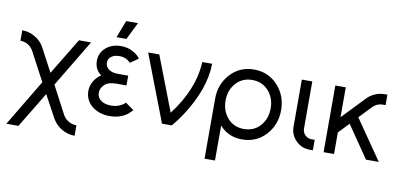

<svg xmlns="http://www.w3.org/2000/svg" viewBox="-80 -959 2954 1418"><g transform="rotate(10 1397.0 -250.0)"><path d="M20.2 -500V-421.7Q50 -421.7 77.2 -406.3Q90.3 -398.8 100.2 -388Q110.2 -377.2 117.8 -364L232.7 -147.7L24.2 200H115L276.3 -66.8L364.5 96.7Q377.2 119.8 395.2 139.2Q413.2 158.5 436.3 172.3Q483.5 200 536 200V121.7Q503.7 121.7 475.7 105.5Q446.8 88.3 432.5 60.3L323.5 -146L536 -500H445.2L279.8 -226.8L186.7 -402Q162.8 -446.7 117.3 -473.3Q72.7 -500 20.2 -500Z M848.8 -305.8H772.2Q721.2 -305.8 696 -329.8Q676.7 -348.8 676.7 -373.8Q676.7 -399 695.8 -416.3Q719.3 -437 760.8 -437Q811.5 -437 843.8 -401.3L904.8 -443.3Q894.2 -459 878.3 -471.4Q862.5 -483.8 842.2 -493.7Q805.7 -512 760.8 -512Q689.7 -512 644 -470.7Q601.7 -431 601.7 -373.8Q601.7 -310.3 651.8 -272.8Q618.3 -251.2 598 -216.3Q578.3 -181.7 578.3 -145.3Q578.3 -73.7 634.3 -29.2Q687.7 12 763.8 12Q871.7 12 930.2 -62L867.7 -106.7Q826.5 -67.2 763.8 -66.3Q712 -66.3 683.5 -89Q656.7 -109.8 656.7 -145.3Q656.7 -162.5 663.9 -177.1Q671.2 -191.7 684.8 -205.3Q711.7 -232.5 772.2 -232.5H848.8ZM714.2 -570.7H788.5L852.8 -700.2H764.3Z M964.2 -500 1156.2 0H1229.3Q1249.7 -23.7 1267.4 -47.3Q1285.2 -71 1301.2 -95.5Q1441.7 -309.8 1444.2 -500H1370.2Q1365.2 -396 1323.7 -293.7Q1282.2 -191.3 1205.2 -90.7L1047.8 -500Z M1757.5 -433.7Q1833 -433.7 1880 -380.8Q1927 -328 1927 -250Q1927 -172.8 1880 -119.1Q1833 -66.3 1757.5 -66.3Q1682.8 -66.3 1635.8 -119.1Q1588.8 -172.8 1588.8 -250Q1588.8 -328 1635.8 -380.8Q1682.8 -433.7 1757.5 -433.7ZM1757.5 -512Q1651 -512 1580.8 -435.8Q1510.5 -359.9 1510.5 -250V200H1588.8V-62.3Q1654.3 12 1757.5 12Q1864.8 12 1935 -64.2Q2005.3 -141.1 2005.3 -250Q2005.3 -359.8 1935 -435.8Q1864.8 -512 1757.5 -512Z M2116.8 -500V-147Q2116.8 -85.8 2159.3 -43.3Q2202.7 0 2263.8 0H2287.5V-78.3H2263.8Q2235.2 -78.3 2215.2 -98.4Q2195.2 -118.4 2195.2 -147V-500Z M2368 -500V0H2446.3V-161.7L2521.3 -240.2L2685.8 0H2781.8L2575.7 -298.3L2665.3 -392Q2695.2 -421.7 2737 -421.7H2758.5V-500H2737Q2699 -500 2663.5 -484Q2632.2 -469.7 2608.3 -445.2L2446.3 -275.7V-500Z"/></g></svg>

Font: Unageo Variable
Style: Regular
Weight: 300
Designer: Richard Sepsi
Foundry: Richard Sepsi
Version: Version 2.200